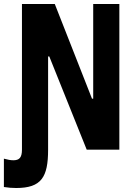

<svg xmlns="http://www.w3.org/2000/svg" viewBox="-44 -750 684 962"><path d="M197 0V-467H203L390.5 0H554V-730H423V-255.5H417L230.5 -730H66V0C66 40.5 52 53 23 53C10 53 -5 50.5 -24.5 45V187C-1.5 190.5 16 192 37 192C163.5 192 197 137.5 197 0Z"/></svg>

Font: Monaspace Neon ExtraBold
Style: Regular
Weight: 800
Designer: Riley Cran & the Lettermatic Team
Foundry: Lettermatic
Version: Version 1.200 (Monaspace Neon)